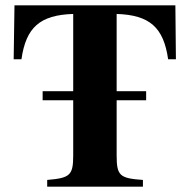

<svg xmlns="http://www.w3.org/2000/svg" viewBox="-20 -696 707 716"><path d="M636 -475 634 -676H34L31 -475H60C77 -594 129 -640 253 -644V-356H139V-322H253V-117C253 -43 242 -32 156 -25V0H513V-25C426 -31 415 -41 415 -117V-322H525V-356H415V-644C538 -640 590 -594 607 -475Z"/></svg>

Font: STIXGeneral
Style: Bold
Weight: 700
Designer: MicroPress Inc., with final additions and corrections provided by Coen Hoffman, Elsevier (retired)
Version: Version 1.1.0